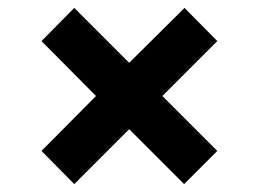

<svg xmlns="http://www.w3.org/2000/svg" viewBox="-20 -499 655 486"><path d="M168 -33 85 -117 223 -256 85 -395 168 -479 307 -340 447 -479 530 -395 391 -256 530 -117 446 -33 307 -172Z"/></svg>

Font: Chivo Medium ExtraBold
Style: Regular
Weight: 800
Version: Version 2.002